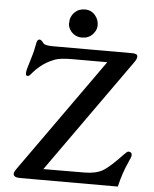

<svg xmlns="http://www.w3.org/2000/svg" viewBox="-63 -1038 876 1091"><g transform="rotate(5 375.0 -493.0)"><path d="M54.7 0ZM92.8 0Q54.7 0 54.7 -22Q54.7 -31.7 70.8 -53.7L529.3 -698.7H331.1Q260.7 -698.7 230.7 -687Q200.7 -675.3 183.1 -664.3Q165.5 -653.3 150.9 -641.6Q126 -621.1 112.8 -605Q99.6 -588.9 95 -585.2Q90.3 -581.5 85 -581.5Q74.2 -581.5 74.2 -594.5Q74.2 -607.4 78.9 -623.8Q83.5 -640.1 90.3 -661.6Q107.9 -716.8 113.5 -750Q119.1 -783.2 124.3 -788.3Q129.4 -793.5 134.8 -793.5Q145.5 -793.5 159.7 -772.9Q170.4 -762.2 213.9 -762.2H667Q696.3 -762.2 696.3 -746.1Q696.3 -731.4 684.1 -714.8L220.2 -62L454.6 -63Q518.6 -63 559.1 -85.9Q595.2 -106.9 670.9 -186.5Q686 -203.1 693.4 -203.1Q713.4 -203.1 713.4 -185.1Q713.4 -172.9 698.7 -144.5H699.2Q669.9 -82.5 650.4 0ZM373.5 -825.7Q353.5 -825.7 338.1 -833Q322.8 -840.3 313 -851.6Q293.5 -875 293.5 -897.7Q293.5 -920.4 299.6 -935.3Q305.7 -950.2 316.4 -961.4Q340.8 -986.3 377 -986.3Q414.1 -986.3 436.5 -958.5Q456.5 -934.6 456.5 -902.3Q456.5 -875 434.6 -851.1Q410.6 -825.7 373.5 -825.7Z"/></g></svg>

Font: Stoke
Style: Regular
Weight: 400
Designer: Nicole Fally
Foundry: Nicole Fally
Version: Version 1.002